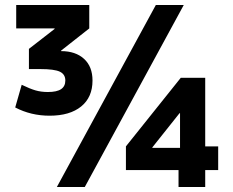

<svg xmlns="http://www.w3.org/2000/svg" viewBox="-20 -750 936 770"><path d="M208 0 605 -730H717L320 0ZM696 0V-68H485V-163L705 -438H803V-163H855V-68H803V0ZM591 -157H702V-296H700L591 -159ZM179 -286Q104 -286 41 -319L67 -410Q100 -394 122.5 -387.5Q145 -381 172 -381Q208 -381 225 -392.5Q242 -404 242 -427Q242 -452 220 -462.5Q198 -473 141 -473H96V-554L199 -634V-636H45V-730H338V-636L225 -547V-545Q283 -545 317 -514Q351 -483 351 -427Q351 -360 305.5 -323Q260 -286 179 -286Z"/></svg>

Font: M PLUS 1 Thin SemiBold
Style: Regular
Weight: 600
Version: Version 1.001